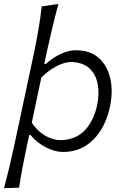

<svg xmlns="http://www.w3.org/2000/svg" viewBox="-28 -762 639 976"><path d="M-7.5 194.5Q7 139.5 19.8 86.5Q32.5 33.5 45.5 -27.5L145 -494Q158 -556.5 168 -615.2Q178 -674 184 -729.5L269 -742Q252.5 -681.5 237.8 -619.8Q223 -558 209 -494L197 -436.5H204.5Q221.5 -453 246.8 -469.2Q272 -485.5 300.8 -496Q329.5 -506.5 356.5 -506.5Q430.5 -506.5 474.5 -466.8Q518.5 -427 532.8 -362.2Q547 -297.5 531.5 -222Q509 -114.5 446.2 -52Q383.5 10.5 293 10.5Q250 10.5 203.8 -13.8Q157.5 -38 127.5 -75.5H120.5L109.5 -25Q97 33.5 87.2 85Q77.5 136.5 69 192ZM280.5 -49.5Q360 -52 405 -101.8Q450 -151.5 466 -228.5Q478 -287.5 468.2 -336.8Q458.5 -386 425 -415.8Q391.5 -445.5 333 -447Q299.5 -446.5 258 -424.8Q216.5 -403 182 -367.5L133.5 -138.5Q160.5 -96.5 200.2 -73.2Q240 -50 280.5 -49.5Z"/></svg>

Font: Commissioner Flair Light
Style: Italic
Weight: 300
Italic angle: -12°
Designer: Kostas Bartsokas
Foundry: Kostas Bartsokas
Version: Version 1.000; ttfautohint (v1.8.3)